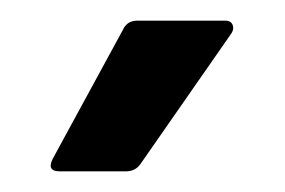

<svg xmlns="http://www.w3.org/2000/svg" viewBox="-20 -723 276 186"><path d="M38 -557Q25 -557 31 -569L99 -694Q103 -703 113 -703H198Q204 -703 205.5 -698.5Q207 -694 203 -689L116 -564Q111 -557 102 -557Z"/></svg>

Font: Sofia Sans Semi Condensed
Style: Bold
Weight: 700
Designer: Botio Nikoltchev, Ani Petrova
Foundry: lettersoup
Version: Version 4.100; ttfautohint (v1.8.4.7-5d5b)